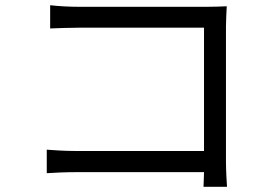

<svg xmlns="http://www.w3.org/2000/svg" viewBox="-20 -706 1040 735"><path d="M849 9C848 -7 845 -52 845 -88V-604C845 -628 847 -659 848 -682C828 -681 798 -680 774 -680H281C249 -680 205 -682 172 -686V-597C196 -598 245 -600 282 -600H761V-128H270C228 -128 185 -131 159 -133V-43C186 -45 231 -47 272 -47H761C760 -23 760 -2 759 9Z"/></svg>

Font: Source Han Sans CN Regular
Style: Regular
Weight: 400
Designer: Ryoko NISHIZUKA (kana & ideographs); Paul D. Hunt (Latin, Greek & Cyrillic); Wenlong ZHANG (bopomofo); Sandoll Communica
Foundry: Adobe Systems Incorporated
Version: Version 1.004;PS 1.004;hotconv 1.0.82;makeotf.lib2.5.63406